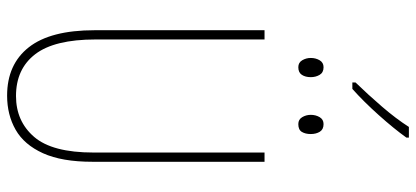

<svg xmlns="http://www.w3.org/2000/svg" viewBox="-335 -825 1170 540"><g transform="rotate(90 250.0 -555.0)"><path d="M249 10Q161 10 113 -51Q65 -112 65 -236V-714H91V-239Q91 -123 132.5 -69Q174 -15 250 -15Q321 -15 365 -66Q409 -117 409 -233V-714H435V-230Q435 -144 411 -91Q387 -38 345 -14Q303 10 249 10ZM329 -809Q316 -809 309.5 -820Q303 -831 303 -844Q303 -858 309.5 -869Q316 -880 329 -880Q344 -880 350.5 -869.5Q357 -859 357 -844Q357 -829 351 -819Q345 -809 329 -809ZM169 -809Q156 -809 149.5 -820Q143 -831 143 -844Q143 -858 149.5 -869Q156 -880 169 -880Q184 -880 190.5 -869Q197 -858 197 -844Q197 -829 190.5 -819Q184 -809 169 -809ZM212 -970Q246 -1005 280 -1044.5Q314 -1084 337 -1120H367V-1113Q342 -1078 303.5 -1035Q265 -992 230 -961H212Z"/></g></svg>

Font: Noto Sans Mono ExtraCondensed Thin
Style: Regular
Weight: 100
Width: 2
Designer: Monotype Design Team
Foundry: Monotype Imaging Inc.
Version: Version 2.014; ttfautohint (v1.8.4.7-5d5b)